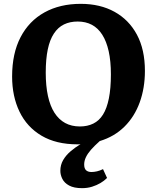

<svg xmlns="http://www.w3.org/2000/svg" viewBox="-20 -737 817 999"><path d="M407 242Q365 242 340 228.5Q315 215 304.5 194Q294 173 294 152Q294 121 308.5 96Q323 71 347 50.5Q371 30 399 13Q395 14 391 14Q387 14 383 14Q272 14 196 -31Q120 -76 81.5 -156Q43 -236 43 -339Q43 -459 87 -543.5Q131 -628 211.5 -672.5Q292 -717 400 -717Q501 -717 576 -675.5Q651 -634 692.5 -556.5Q734 -479 734 -368Q734 -279 707 -204.5Q680 -130 627.5 -78Q575 -26 499 -3Q471 22 453.5 42Q436 62 427 81Q418 100 418 119Q418 140 428 149Q438 158 456 158Q469 158 484.5 154.5Q500 151 516 143L537 189Q522 204 502.5 215.5Q483 227 459 234.5Q435 242 407 242ZM396 -79Q435 -79 465.5 -94Q496 -109 516 -141Q536 -173 546.5 -225Q557 -277 557 -350Q557 -419 545.5 -470.5Q534 -522 512 -556.5Q490 -591 458 -608Q426 -625 384 -625Q344 -625 313 -610Q282 -595 260.5 -562.5Q239 -530 228.5 -479.5Q218 -429 218 -359Q218 -290 229.5 -237.5Q241 -185 263.5 -150Q286 -115 319 -97Q352 -79 396 -79Z"/></svg>

Font: Literata 18pt
Style: Bold
Weight: 700
Designer: Latin by Veronika Burian and Jose Scaglione. Greek by Irene Vlachou. Cyrillic by Vera Evstafieva.
Foundry: TypeTogether
Version: Version 3.103;gftools[0.9.29]